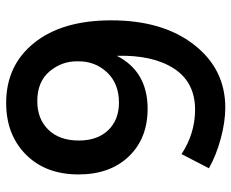

<svg xmlns="http://www.w3.org/2000/svg" viewBox="-84 -662 751 623"><g transform="rotate(-90 291.5 -350.5)"><path d="M103 -137Q170 -93 247 -93Q336 -93 380.5 -161.5Q425 -230 422 -347Q371 -247 250 -247Q154 -247 95.5 -308Q37 -369 37 -471Q37 -578 101.5 -642Q166 -706 269 -706Q391 -706 464 -615Q537 -524 537 -365Q537 -198 458 -96.5Q379 5 254 5Q208 5 154 -9.5Q100 -24 57 -48ZM275 -605Q217 -605 182 -569Q147 -533 147 -470Q147 -410 180.5 -375Q214 -340 270 -340Q332 -340 368.5 -379Q405 -418 404 -474Q405 -525 371.5 -565Q338 -605 275 -605Z"/></g></svg>

Font: Steamflix Grotesk
Style: Regular
Weight: 400
Designer: Julieta Ulanovsky
Foundry: Julieta Ulanovsky
Version: Version 4.000;PS 004.000;hotconv 1.0.88;makeotf.lib2.5.64775